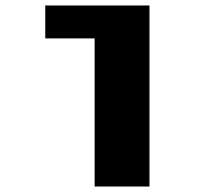

<svg xmlns="http://www.w3.org/2000/svg" viewBox="-20 -680 780 700"><path d="M145 -540V-660H525V0H325V-540Z"/></svg>

Font: Xolonium
Style: Bold
Weight: 700
Designer: Severin Meyer
Version: Version 4.2